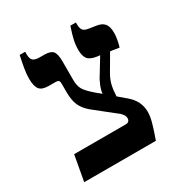

<svg xmlns="http://www.w3.org/2000/svg" viewBox="-155 -760 824 872"><g transform="rotate(-30 257.5 -323.5)"><path d="M387 -374Q371 -347 365 -321.5Q359 -296 358 -264L398 -230Q446 -190 446 -132Q446 -109 437 -77Q428 -45 412 0H36L60 -133H330Q341 -133 346 -138Q352 -144 352 -153Q352 -161 348.5 -168Q345 -175 335 -185L222 -275Q195 -298 183 -324.5Q171 -351 171 -396V-438Q171 -451 166.5 -455Q162 -459 150 -459H116Q80 -459 67 -476Q54 -493 54 -532Q54 -554 58 -579Q62 -604 71 -647H100V-633Q100 -611 109.5 -601.5Q119 -592 145 -592H168Q201 -592 213 -578Q225 -564 225 -525V-429Q225 -397 235.5 -378Q246 -359 282 -328L309 -306Q310 -322 319 -345Q328 -368 342 -389L387 -463L371 -465Q337 -470 325 -486Q313 -502 313 -533Q313 -559 318.5 -584Q324 -609 337 -647H366V-638Q366 -616 374 -606Q382 -596 406 -593L439 -588Q467 -584 480 -568.5Q493 -553 493 -520Q493 -490 481 -449L435 -456Z"/></g></svg>

Font: Noto Serif Hebrew SemiBold
Style: Regular
Weight: 600
Designer: Monotype Design Team
Foundry: Monotype Imaging Inc.
Version: Version 1.000